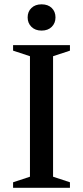

<svg xmlns="http://www.w3.org/2000/svg" viewBox="-20 -890 394 910"><path d="M311.5 -26V0H42V-26L122 -52.5V-623.5L42 -650V-676H311.5V-650L231.5 -623.5V-52.5ZM177 -745Q147 -745 129 -762.8Q111 -780.5 111 -807.5Q111 -835 129 -852.2Q147 -869.5 177 -869.5Q207.5 -869.5 225.2 -852.2Q243 -835 243 -807.5Q243 -780.5 225.2 -762.8Q207.5 -745 177 -745Z"/></svg>

Font: Newsreader 16pt 16pt Medium
Style: Regular
Weight: 500
Version: Version 1.003